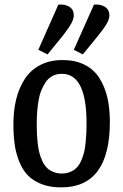

<svg xmlns="http://www.w3.org/2000/svg" viewBox="-20 -790 534 832"><path d="M232.9 -770Q261.7 -772.5 280.8 -760.5Q299.8 -748.5 299.8 -723.1Q299.8 -716.3 297.4 -708.3Q294.9 -700.2 292.2 -694.3Q289.6 -688.5 283.2 -678.5Q276.9 -668.5 273.9 -664.6Q271 -660.6 262.7 -649.4Q254.4 -638.2 252.9 -636.2L186 -554.2L146 -574.2ZM387.2 -770Q415.5 -772.5 434.8 -760.3Q454.1 -748 454.1 -723.1Q454.1 -718.3 452.6 -712.4Q451.2 -706.5 449.5 -701.7Q447.8 -696.8 443.8 -689.9Q439.9 -683.1 437.5 -679.2Q435.1 -675.3 429.7 -667.7Q424.3 -660.2 421.9 -657Q419.4 -653.8 413.3 -646Q407.2 -638.2 405.8 -636.2L338.9 -554.2L299.8 -574.2ZM251 -529.8Q306.2 -529.8 346.4 -509.5Q386.7 -489.3 410.4 -452.1Q434.1 -415 445.1 -367.9Q456.1 -320.8 456.1 -262.2Q456.1 22 245.1 22Q197.8 22 161.9 8.5Q126 -4.9 102.5 -28.3Q79.1 -51.8 64.5 -86.9Q49.8 -122.1 43.9 -162.1Q38.1 -202.1 38.1 -252Q38.1 -310.5 50 -359.4Q62 -408.2 86.9 -447Q111.8 -485.8 153.6 -507.8Q195.3 -529.8 251 -529.8ZM355 -256.8Q355 -470.2 248 -470.2Q225.1 -470.2 207.3 -460.7Q189.5 -451.2 178 -434.1Q166.5 -417 158.4 -396.7Q150.4 -376.5 146.5 -351.1Q142.6 -325.7 140.9 -303.5Q139.2 -281.2 139.2 -256.8Q139.2 -232.9 139.9 -214.6Q140.6 -196.3 143.1 -172.1Q145.5 -147.9 149.9 -130.4Q154.3 -112.8 162.4 -94.5Q170.4 -76.2 181.6 -64.5Q192.9 -52.7 210 -45.4Q227.1 -38.1 248 -38.1Q269 -38.1 285.6 -45.4Q302.2 -52.7 313.2 -64.5Q324.2 -76.2 332.3 -94.5Q340.3 -112.8 344.5 -130.4Q348.6 -147.9 351.1 -172.1Q353.5 -196.3 354.2 -214.6Q355 -232.9 355 -256.8Z"/></svg>

Font: Sansita Light
Style: Regular
Weight: 300
Designer: Pablo Cosgaya
Foundry: Omnibus-Type
Version: Version 1.006;hotconv 1.0.109;makeotfexe 2.5.65596